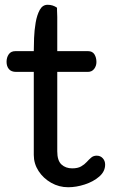

<svg xmlns="http://www.w3.org/2000/svg" viewBox="-20 -766 476 799"><path d="M263.7 13.2Q225.6 13.2 192.9 -5.4Q160.2 -23.9 140.4 -54.4Q120.6 -85 120.6 -121.1V-466.8H47.4Q26.9 -466.8 17.1 -478.5Q7.3 -490.2 7.3 -508.8Q7.3 -526.9 16.4 -540Q25.4 -553.2 44.4 -553.2H120.6Q120.6 -575.7 121.8 -607.9Q123 -640.1 128.4 -671.9Q133.8 -703.6 145.5 -724.9Q157.2 -746.1 178.2 -746.1Q200.2 -746.1 217.3 -733.9V-724.1Q217.3 -717.8 217.8 -710Q218.3 -702.1 218.3 -695.3V-553.2H346.2Q364.7 -553.2 373 -539.8Q381.3 -526.4 381.3 -507.8Q381.3 -491.7 371.8 -479.2Q362.3 -466.8 345.2 -466.8H218.3V-136.2Q218.3 -97.7 235.8 -81.5Q253.4 -65.4 280.3 -65.4Q303.7 -65.4 317.6 -73.5Q331.5 -81.5 340.8 -91.8Q350.1 -102.1 359.4 -110.1Q368.7 -118.2 382.3 -118.2Q397.9 -118.2 407.7 -107.4Q417.5 -96.7 417.5 -81.1Q417.5 -52.2 392.8 -31Q368.2 -9.8 332.5 1.7Q296.9 13.2 263.7 13.2Z"/></svg>

Font: Cutive
Style: Regular
Weight: 400
Version: Version 1.100; ttfautohint (v1.8.4.7-5d5b)